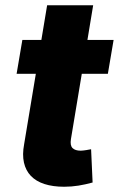

<svg xmlns="http://www.w3.org/2000/svg" viewBox="-20 -696 448 724"><path d="M64.3 -545.5H136L157.7 -676.1H331.3L309.7 -545.5H408.4L386.7 -417.6H288.4L247.5 -171.5Q243.6 -147.4 253.6 -137.6Q263.5 -127.8 284.4 -127.8Q289.4 -127.8 294.9 -128.6Q300.4 -129.3 305.8 -130.1Q311.1 -131 315.7 -131.9Q320.3 -132.8 323.5 -133.2L329.2 -7.8Q302.6 -0.4 276.1 3.9Q249.6 8.2 221.9 8.2Q179.3 8.2 147.5 -2.1Q115.8 -12.4 96.4 -32.7Q77.1 -52.9 70.3 -82.9Q63.6 -112.9 71 -152.3L115.1 -417.6H42.6Z"/></svg>

Font: Inter P Extra Bold
Style: Italic
Weight: 800
Italic angle: 9.39999°
Designer: Rasmus Andersson
Foundry: rsms
Version: Version 3.018;git-588b23468